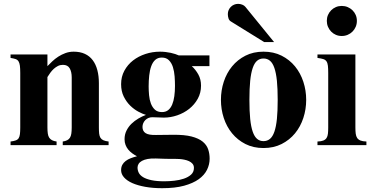

<svg xmlns="http://www.w3.org/2000/svg" viewBox="-20 -759 1947 1004"><path d="M547.9 0V-19Q530.8 -21 520.5 -25.6Q510.3 -30.3 505.1 -38.8Q500 -47.4 498.5 -60.5Q497.1 -73.7 497.1 -92.8V-324.2Q497.1 -361.8 489 -392.3Q481 -422.9 464.8 -444.3Q448.7 -465.8 423.8 -477.3Q398.9 -488.8 365.2 -488.8Q342.3 -488.8 322.3 -481.4Q302.2 -474.1 284.9 -462.9Q267.6 -451.7 253.4 -438.2Q239.3 -424.8 228 -413.1V-474.1H35.2V-456.1Q51.3 -453.6 61.3 -450.2Q71.3 -446.8 76.7 -438.5Q82 -430.2 84 -415.5Q85.9 -400.9 85.9 -377V-92.8Q85.9 -71.3 84.2 -57.6Q82.5 -43.9 77.4 -36.1Q72.3 -28.3 62 -24.7Q51.8 -21 35.2 -19V0H275.9V-19Q261.2 -21 252 -25.9Q242.7 -30.8 237.3 -39.1Q231.9 -47.4 230 -60.5Q228 -73.7 228 -92.8V-356Q234.9 -367.2 243.2 -378.7Q251.5 -390.1 261.5 -399.2Q271.5 -408.2 283.2 -414.1Q294.9 -419.9 309.1 -419.9Q334 -419.9 344.5 -401.6Q355 -383.3 355 -354V-92.8Q355 -73.7 353 -60.5Q351.1 -47.4 345.9 -39.1Q340.8 -30.8 331.5 -25.9Q322.3 -21 308.1 -19V0Z M1076.2 70.8Q1076.2 44.4 1068.4 21.5Q1060.5 -1.5 1039.6 -18.6Q1018.6 -35.6 981.7 -45.2Q944.8 -54.7 886.2 -54.2L795.9 -53.2Q757.8 -52.2 741.5 -62.7Q725.1 -73.2 725.1 -95.2Q725.1 -105.5 729 -114.7Q732.9 -124 740 -131.1Q747.1 -138.2 756.3 -142.1Q765.6 -146 776.4 -146Q791 -146 807.4 -145Q823.7 -144 836.9 -144Q872.1 -144 907 -156Q941.9 -168 969.5 -189.9Q997.1 -211.9 1014.2 -242.7Q1031.2 -273.4 1031.2 -311Q1031.2 -344.2 1017.1 -369.6Q1002.9 -395 982.9 -413.1H1075.2V-469.2H915Q907.7 -472.7 896.7 -476.3Q885.7 -480 873 -482.7Q860.4 -485.4 845.9 -487.1Q831.5 -488.8 816.9 -488.8Q777.3 -488.8 740.7 -476.8Q704.1 -464.8 675.8 -442.9Q647.5 -420.9 630.4 -389.4Q613.3 -357.9 613.3 -318.8Q613.3 -281.7 627.2 -253.9Q641.1 -226.1 661.1 -206.5Q681.2 -187 703.6 -175Q726.1 -163.1 743.2 -158.2Q723.6 -150.9 703.6 -139.2Q683.6 -127.4 667.5 -111.8Q651.4 -96.2 641.4 -75.9Q631.3 -55.7 631.3 -30.8Q631.3 -14.6 636.5 -1.2Q641.6 12.2 650.6 23.2Q659.7 34.2 671.4 42.7Q683.1 51.3 696.3 58.1Q678.7 62.5 663.6 68.4Q648.4 74.2 637.2 82.8Q626 91.3 619.6 103Q613.3 114.7 613.3 130.9Q613.3 151.4 628.7 168.7Q644 186 672.1 198.5Q700.2 210.9 739.7 218Q779.3 225.1 828.1 225.1Q895.5 225.1 942.6 212.2Q989.7 199.2 1019.3 178Q1048.8 156.7 1062.5 128.9Q1076.2 101.1 1076.2 70.8ZM895 -310.1Q895 -281.2 891.6 -256.1Q888.2 -231 880.4 -212.4Q872.6 -193.8 859.6 -183.3Q846.7 -172.9 827.1 -172.9Q803.7 -172.9 790 -185.5Q776.4 -198.2 769 -217.8Q761.7 -237.3 759.5 -261.2Q757.3 -285.2 757.3 -307.1Q757.3 -336.9 760.3 -364.3Q763.2 -391.6 770.8 -412.6Q778.3 -433.6 791.7 -445.8Q805.2 -458 826.2 -458Q849.6 -458 863.5 -443.8Q877.4 -429.7 884.3 -407.7Q891.1 -385.7 893.1 -359.6Q895 -333.5 895 -310.1ZM994.1 119.1Q994.1 140.6 979.2 154.1Q964.4 167.5 941.4 175.3Q918.5 183.1 891.4 186Q864.3 189 839.4 189Q798.8 189 771.7 183.1Q744.6 177.2 728.5 167.5Q712.4 157.7 705.8 144.8Q699.2 131.8 699.2 117.2Q699.2 106.9 704.8 97.9Q710.4 88.9 722.2 82.3Q733.9 75.7 752.2 72.3Q770.5 68.8 795.9 69.8Q823.2 71.3 847.7 71.5Q872.1 71.8 884.3 71.8Q887.2 71.8 896.5 71.8Q905.8 71.8 918 72.5Q930.2 73.2 943.6 75.9Q957 78.6 968.3 83.7Q979.5 88.9 986.8 97.4Q994.1 106 994.1 119.1Z M1413.1 -539.1 1263.2 -723.1Q1257.3 -730.5 1246.8 -734.6Q1236.3 -738.8 1225.1 -738.8Q1213.9 -738.8 1204.1 -734.6Q1194.3 -730.5 1187 -723.1Q1179.7 -715.8 1175.5 -706.1Q1171.4 -696.3 1171.4 -685.1Q1171.4 -673.8 1174.8 -663.1Q1178.2 -652.3 1187 -647L1361.3 -539.1ZM1581.1 -236.8Q1581.1 -286.1 1566.2 -331.5Q1551.3 -377 1522.7 -411.9Q1494.1 -446.8 1452.6 -467.8Q1411.1 -488.8 1357.9 -488.8Q1304.7 -488.8 1263.4 -467.8Q1222.2 -446.8 1193.6 -411.9Q1165 -377 1150.1 -331.5Q1135.3 -286.1 1135.3 -236.8Q1135.3 -187.5 1150.1 -142.1Q1165 -96.7 1193.6 -61.8Q1222.2 -26.9 1263.4 -5.9Q1304.7 15.1 1357.9 15.1Q1411.1 15.1 1452.6 -5.9Q1494.1 -26.9 1522.7 -61.8Q1551.3 -96.7 1566.2 -142.1Q1581.1 -187.5 1581.1 -236.8ZM1432.1 -236.8Q1432.1 -178.2 1428 -137.2Q1423.8 -96.2 1414.8 -70.3Q1405.8 -44.4 1391.6 -32.7Q1377.4 -21 1357.9 -21Q1338.4 -21 1324.5 -32.7Q1310.5 -44.4 1301.5 -70.3Q1292.5 -96.2 1288.3 -137.2Q1284.2 -178.2 1284.2 -236.8Q1284.2 -295.4 1288.3 -336.4Q1292.5 -377.4 1301.5 -403.6Q1310.5 -429.7 1324.5 -441.4Q1338.4 -453.1 1357.9 -453.1Q1377.4 -453.1 1391.6 -441.4Q1405.8 -429.7 1414.8 -403.6Q1423.8 -377.4 1428 -336.4Q1432.1 -295.4 1432.1 -236.8Z M1846.2 -649.9Q1846.2 -666.5 1840.1 -680.7Q1834 -694.8 1823.2 -705.3Q1812.5 -715.8 1798.1 -721.9Q1783.7 -728 1767.1 -728Q1750.5 -728 1736.3 -721.9Q1722.2 -715.8 1711.7 -705.3Q1701.2 -694.8 1695.1 -680.7Q1689 -666.5 1689 -649.9Q1689 -633.3 1695.1 -618.9Q1701.2 -604.5 1711.7 -593.8Q1722.2 -583 1736.3 -576.9Q1750.5 -570.8 1767.1 -570.8Q1783.7 -570.8 1798.1 -576.9Q1812.5 -583 1823.2 -593.8Q1834 -604.5 1840.1 -618.9Q1846.2 -633.3 1846.2 -649.9ZM1896 0V-19Q1876.5 -19.5 1865 -24.2Q1853.5 -28.8 1847.7 -37.6Q1841.8 -46.4 1840.1 -60.1Q1838.4 -73.7 1838.4 -92.8V-474.1H1640.1V-456.1Q1658.7 -453.6 1669.9 -450.2Q1681.2 -446.8 1687 -438.5Q1692.9 -430.2 1694.6 -415.5Q1696.3 -400.9 1696.3 -377V-92.8Q1696.3 -73.7 1694.8 -60.1Q1693.4 -46.4 1687.7 -37.6Q1682.1 -28.8 1670.9 -24.2Q1659.7 -19.5 1640.1 -19V0Z"/></svg>

Font: Galatia SIL
Style: Bold
Weight: 700
Designer: Development by SIL's NRSI team
Version: Version 2.1